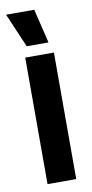

<svg xmlns="http://www.w3.org/2000/svg" viewBox="-85 -713 359 748"><g transform="rotate(-10 95.0 -339.0)"><path d="M40.5 0V-500.5H154V0ZM107.5 -678 140 -543H54L-4 -678Z"/></g></svg>

Font: Anek Tamil Condensed SemiBold
Style: Regular
Weight: 600
Width: 3
Designer: Aadarsh Rajan (Tamil), Yesha Goshar (Latin)
Foundry: Ek Type
Version: Version 1.003